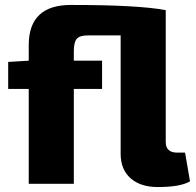

<svg xmlns="http://www.w3.org/2000/svg" viewBox="-20 -742 790 775"><path d="M727 -126 747 -10Q708 13 617 13Q547 13 507 -22.5Q467 -58 467 -121V-599H333Q302 -599 290 -585.5Q278 -572 278 -536V-497H392V-383H278V0H96V-383H13V-492L96 -497V-560Q96 -723 268 -722Q539 -722 649 -701V-169Q649 -126 695 -126Z"/></svg>

Font: Ezarion Extra Bold
Style: Regular
Weight: 800
Designer: Natanael Gama
Version: Version 1.001;PS 001.001;hotconv 1.0.70;makeotf.lib2.5.58329